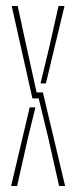

<svg xmlns="http://www.w3.org/2000/svg" viewBox="-20 -620 254 640"><path d="M177 0 140 -164 109 -292H88L19 -600H39L68 -466L102 -312H123L197 0ZM115 -342 145 -466 175 -600H195L133 -342ZM17 0 79 -262H98L74 -164L37 0Z"/></svg>

Font: Big Shoulders Stencil Display Thin
Style: Regular
Weight: 100
Designer: Patric King
Foundry: XO Type Co
Version: Version 1.000